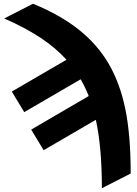

<svg xmlns="http://www.w3.org/2000/svg" viewBox="-20 -792 731 1025"><path d="M156.2 -772Q301.8 -712.4 400.9 -633.5Q500 -554.7 560.3 -451.4Q620.6 -348.1 649.2 -209.2Q677.7 -70.3 677.7 134.3L523.9 212.9Q523.9 -5.9 491.7 -152.3L212.9 9.8L146.5 -100.1L453.6 -279.3Q435.5 -325.7 410.6 -368.7L109.4 -193.4L43 -303.2L335 -473.1Q275.4 -538.6 193.4 -592.3Q111.3 -646 2.4 -693.4Z"/></svg>

Font: Roboto Black
Style: Regular
Weight: 900
Designer: Google
Version: Version 2.134; 2016